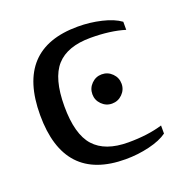

<svg xmlns="http://www.w3.org/2000/svg" viewBox="-94 -558 633 654"><g transform="rotate(-20 222.0 -231.0)"><path d="M31.2 -231Q31.2 -470.7 254.4 -470.7Q298.3 -470.7 339.8 -460.9Q381.3 -451.2 406.2 -433.1V-403.8Q353.5 -419.9 282.2 -419.9Q198.2 -419.9 158.7 -376Q119.1 -332 119.1 -231Q119.1 -129.4 158.9 -85.2Q198.7 -41 282.2 -41Q353.5 -41 406.2 -57.1V-27.8Q382.3 -10.3 340.3 -0.2Q298.3 9.8 254.4 9.8Q31.2 9.8 31.2 -231ZM328.6 -236.8Q328.6 -215.3 313 -199.7Q297.4 -184.1 275.4 -184.1Q253.9 -184.1 238.3 -199.7Q222.7 -215.3 222.7 -236.8Q222.7 -258.8 238.3 -274.4Q253.9 -290 275.4 -290Q297.4 -290 313 -274.4Q328.6 -258.8 328.6 -236.8Z"/></g></svg>

Font: Tinos
Style: Regular
Weight: 400
Designer: Steve Matteson
Foundry: Monotype Imaging Inc.
Version: Version 1.23